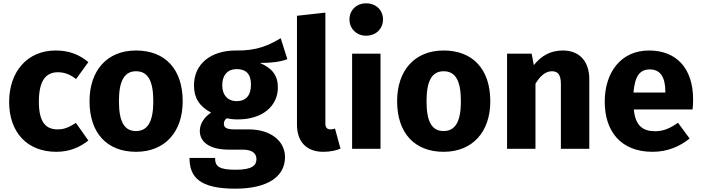

<svg xmlns="http://www.w3.org/2000/svg" viewBox="-20 -896 4224 1156"><path d="M315 -592C144 -592 35 -464 35 -282C35 -100 143 18 319 18C397 18 459 -8 512 -50L437 -156C396 -130 368 -117 327 -117C259 -117 214 -156 214 -283C214 -411 256 -461 329 -461C368 -461 402 -448 438 -420L512 -522C457 -568 395 -592 315 -592Z M799 -592C624 -592 519 -471 519 -287C519 -94 625 18 799 18C974 18 1080 -103 1080 -286C1080 -480 974 -592 799 -592ZM799 -467C868 -467 903 -414 903 -286C903 -162 868 -107 799 -107C730 -107 696 -160 696 -287C696 -411 730 -467 799 -467Z M1670 -666C1601 -625 1528 -589 1400 -592C1250 -592 1148 -512 1148 -382C1148 -308 1178 -257 1251 -218C1210 -192 1183 -150 1183 -108C1183 -46 1234 5 1359 5H1442C1499 5 1524 28 1524 62C1524 98 1501 126 1400 126C1296 126 1275 105 1275 55H1121C1121 168 1179 240 1396 240C1592 240 1696 167 1696 50C1696 -46 1611 -117 1477 -117H1390C1335 -117 1328 -134 1328 -151C1328 -164 1334 -177 1346 -184C1367 -179 1388 -177 1412 -177C1561 -177 1653 -258 1653 -369C1653 -444 1617 -486 1545 -517C1617 -517 1670 -524 1710 -540ZM1404 -480C1462 -480 1491 -450 1491 -387C1491 -321 1461 -287 1404 -287C1353 -287 1318 -322 1318 -384C1318 -444 1352 -480 1404 -480Z M1926 18C1968 18 2005 10 2030 -1L1997 -122C1990 -119 1980 -117 1969 -117C1949 -117 1939 -129 1939 -152V-820L1768 -801V-146C1768 -41 1827 18 1926 18Z M2184 -876C2126 -876 2084 -834 2084 -779C2084 -724 2126 -681 2184 -681C2245 -681 2286 -724 2286 -779C2286 -834 2245 -876 2184 -876ZM2271 -573H2100V0H2271Z M2651 -592C2476 -592 2371 -471 2371 -287C2371 -94 2477 18 2651 18C2826 18 2932 -103 2932 -286C2932 -480 2826 -592 2651 -592ZM2651 -467C2720 -467 2755 -414 2755 -286C2755 -162 2720 -107 2651 -107C2582 -107 2548 -160 2548 -287C2548 -411 2582 -467 2651 -467Z M3369 -592C3296 -592 3241 -562 3194 -504L3181 -573H3033V0H3204V-392C3233 -440 3265 -467 3303 -467C3336 -467 3357 -450 3357 -390V0H3528V-419C3528 -528 3468 -592 3369 -592Z M4153 -298C4153 -484 4053 -592 3888 -592C3715 -592 3621 -456 3621 -284C3621 -105 3718 18 3909 18C4002 18 4075 -16 4132 -62L4062 -157C4013 -122 3972 -106 3925 -106C3855 -106 3806 -134 3796 -237H4150C4152 -254 4153 -280 4153 -298ZM3986 -339H3794C3803 -443 3835 -478 3893 -478C3961 -478 3985 -424 3986 -347Z"/></svg>

Font: Glow Sans SC Normal ExtraBold
Style: Regular
Weight: 800
Designer: Ryoko NISHIZUKA (kana, bopomofo & ideographs); Paul D. Hunt (Latin, Greek & Cyrillic); Sandoll Communications, Soo-young
Version: Version 0.93